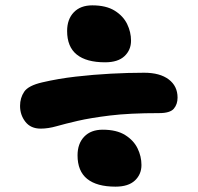

<svg xmlns="http://www.w3.org/2000/svg" viewBox="-20 -709 740 718"><path d="M132 -228Q95 -228 75 -253.5Q55 -279 55 -313Q55 -343 70.5 -366Q86 -389 138 -401Q198 -415 263.5 -422.5Q329 -430 394.5 -433.5Q460 -437 519 -437Q578 -437 611 -412Q644 -387 644 -344Q644 -319 630 -302.5Q616 -286 575 -286Q464 -286 391 -277Q318 -268 270.5 -257Q223 -246 191.5 -237Q160 -228 132 -228ZM412 -11Q342 -11 306 -40Q270 -69 270 -128Q270 -172 295 -198Q320 -224 364 -224Q416 -224 448 -204Q480 -184 494.5 -154Q509 -124 509 -92Q509 -57 484.5 -34Q460 -11 412 -11ZM373 -476Q303 -476 267 -505Q231 -534 231 -593Q231 -637 256 -663Q281 -689 325 -689Q377 -689 409 -669Q441 -649 455.5 -619Q470 -589 470 -557Q470 -522 445.5 -499Q421 -476 373 -476Z"/></svg>

Font: Shantell Sans Light ExtraBold
Style: Regular
Weight: 800
Version: Version 1.011;[c5ecc13dd]